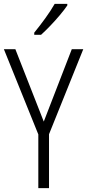

<svg xmlns="http://www.w3.org/2000/svg" viewBox="-20 -967 448 987"><path d="M205 -342 349 -714H408L232 -277V0H177V-276L0 -714H59ZM326 -939Q311 -917 287.5 -889Q264 -861 238 -834Q212 -807 191 -788H156V-799Q186 -836 213.5 -874Q241 -912 261 -947H326Z"/></svg>

Font: Noto Sans Gujarati UI Condensed Light
Style: Regular
Weight: 300
Width: 3
Designer: Jelle Bosma - Monotype Design Team, Universal Thirst
Foundry: Monotype Imaging Inc.
Version: Version 2.106; ttfautohint (v1.8.4.7-5d5b)